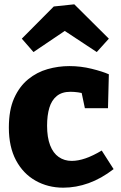

<svg xmlns="http://www.w3.org/2000/svg" viewBox="-20 -856 558 889"><path d="M273 13Q202 13 144.5 -19.5Q87 -52 54 -114Q21 -176 21 -265Q21 -347 45.5 -401.5Q70 -456 110.5 -489Q151 -522 200.5 -536Q250 -550 301 -550Q354 -550 404.5 -537.5Q455 -525 484 -512L480 -355H373L357 -431L370 -422Q359 -426 341 -428.5Q323 -431 306 -431Q267 -431 243 -411.5Q219 -392 208.5 -357Q198 -322 198 -274Q198 -220 212 -183.5Q226 -147 252 -129Q278 -111 312 -111Q342 -111 376.5 -123Q411 -135 451 -159L506 -73Q449 -29 390.5 -8Q332 13 273 13ZM135 -615 81 -677 229 -826 324 -836 484 -677 428 -615 219 -753 338 -752Z"/></svg>

Font: Bitter Thin ExtraBold
Style: Regular
Weight: 800
Version: Version 3.020